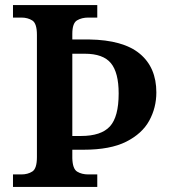

<svg xmlns="http://www.w3.org/2000/svg" viewBox="-20 -734 667 754"><path d="M31 0V-49H64Q89 -49 107 -60.5Q125 -72 125 -117V-597Q125 -642 107 -653.5Q89 -665 64 -665H31V-714H362V-665H327Q301 -665 282.5 -654Q264 -643 264 -601V-579H330Q464 -577 529 -523Q594 -469 594 -371Q594 -311 566 -260Q538 -209 475.5 -177.5Q413 -146 308 -146H264V-113Q265 -71 283 -60Q301 -49 327 -49H362V0ZM298 -200Q377 -200 411.5 -237.5Q446 -275 446 -367Q446 -449 415.5 -486Q385 -523 313 -523H264V-200Z"/></svg>

Font: Noto Naskh Arabic UI Semi
Style: Bold
Weight: 700
Designer: Monotype Design Team, David Williams, Mohamad Dakak and Nizar Qandah
Foundry: Monotype Imaging Inc.
Version: Version 2.014; ttfautohint (v1.8.4.7-5d5b)